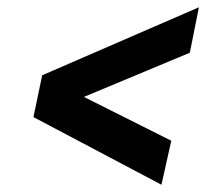

<svg xmlns="http://www.w3.org/2000/svg" viewBox="-20 -604 600 528"><path d="M424 -96 451 -217 136 -375 121 -300 502 -459 527 -584 96 -397 72 -282Z"/></svg>

Font: Roboto Serif 20pt
Style: Bold Italic
Weight: 700
Italic angle: -10°
Version: Version 1.007